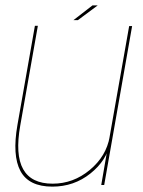

<svg xmlns="http://www.w3.org/2000/svg" viewBox="-20 -689 531 715"><path d="M357 0H368L472 -592H461L377 -116ZM121 -593H110L45 -224Q25 -110 56.2 -52Q87.5 6 175 6Q255.5 6 316.8 -43Q378 -92 389.5 -156.5L388.5 -180Q376 -107.5 314.5 -56.2Q253 -5 176 -5Q96.5 -5 66.2 -59Q36 -113 55.5 -222ZM253.5 -614H270L344 -669H324.5Z"/></svg>

Font: Anybody Thin
Style: Italic
Weight: 100
Italic angle: -10°
Designer: Tyler Finck
Foundry: Etcetera Type Company
Version: Version 1.114;gftools[0.9.25]